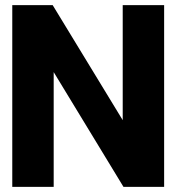

<svg xmlns="http://www.w3.org/2000/svg" viewBox="-20 -731 694 751"><path d="M28 0H190V-449L463 0H622V-711H460V-261L186 -711H28Z"/></svg>

Font: Asimov Pro
Style: Blk
Weight: 900
Designer: Google
Version: Version 2.000980; 2014